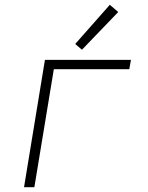

<svg xmlns="http://www.w3.org/2000/svg" viewBox="-20 -779 616 799"><path d="M80 0H123L204 -491H518L525 -530H167ZM321 -572 472 -729 437 -759 293 -596Z"/></svg>

Font: Iosevka Sparkle XLtObl
Style: Regular
Weight: 200
Italic angle: -9°
Designer: Belleve Invis
Foundry: Belleve Invis
Version: Version 4.5.0; ttfautohint (v1.8.3)